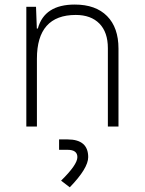

<svg xmlns="http://www.w3.org/2000/svg" viewBox="-20 -547 626 830"><path d="M446.3 0V-338.9Q446.3 -407.7 409.7 -445.1Q373 -482.4 307.6 -482.4Q139.6 -482.4 139.6 -293V0H93.8V-517.6H135.7L139.2 -423.8H143.6Q171.9 -527.3 303.2 -527.3Q393.6 -527.3 442.9 -477.5Q492.2 -427.7 492.2 -336.9V0ZM281.7 262.7 244.1 233.9Q314.5 165 314.5 132.3Q314.5 100.6 272 100.6H235.4V55.7H272Q361.3 55.7 361.3 132.3Q361.3 180.2 281.7 262.7Z"/></svg>

Font: Cascadia Mono NF ExtraLight
Style: Regular
Weight: 200
Monospace: yes
Designer: Aaron Bell
Foundry: Saja Typeworks
Version: Version 2404.023; ttfautohint (v1.8.4)